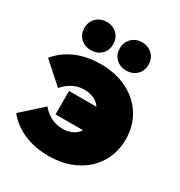

<svg xmlns="http://www.w3.org/2000/svg" viewBox="-184 -903 978 1044"><g transform="rotate(30 305.0 -381.0)"><path d="M592 -274Q592 -190 551.5 -124.5Q511 -59 438 -22.5Q365 14 272 14Q185 14 117 -15.5Q49 -45 4 -100L133 -216Q189 -152 262 -152Q333 -152 366 -201H193V-348H365Q350 -371 323.5 -383.5Q297 -396 262 -396Q189 -396 133 -332L4 -447Q49 -502 117 -531.5Q185 -561 272 -561Q365 -561 438 -524.5Q511 -488 551.5 -422.5Q592 -357 592 -274ZM94 -687Q94 -726 119.5 -751Q145 -776 184 -776Q223 -776 248.5 -751Q274 -726 274 -687Q274 -648 248.5 -623.5Q223 -599 184 -599Q145 -599 119.5 -623.5Q94 -648 94 -687ZM316 -687Q316 -726 341.5 -751Q367 -776 406 -776Q445 -776 470.5 -751Q496 -726 496 -687Q496 -648 470.5 -623.5Q445 -599 406 -599Q367 -599 341.5 -623.5Q316 -648 316 -687Z"/></g></svg>

Font: CMG Sans Black
Style: Regular
Weight: 900
Designer: Julieta Ulanovsky
Foundry: Julieta Ulanovsky
Version: Version 7.200